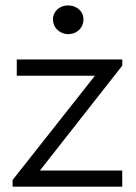

<svg xmlns="http://www.w3.org/2000/svg" viewBox="-20 -698 508 718"><path d="M27.1 -24.9 335 -414.8H42.7V-475.6H437.3V-452.6L129.2 -60.3H437.1V0H27.1ZM235.2 -570.4Q219.7 -570.4 206.6 -577.7Q193.5 -585 185.8 -597.5Q178.1 -610 178.1 -625.5Q178.1 -640.9 185.9 -652.7Q193.6 -664.6 206.4 -671.1Q219.2 -677.7 234.5 -677.7Q250.1 -677.7 263.3 -671.1Q276.5 -664.6 284.3 -652.6Q292.1 -640.7 292.1 -625.5Q292.1 -610.2 284.7 -597.5Q277.2 -584.8 264.2 -577.6Q251.2 -570.4 235.2 -570.4Z"/></svg>

Font: DavidDev Light
Style: Regular
Weight: 300
Designer: David.dev
Foundry: David.dev
Version: Version 1.001;FEAKit 1.0